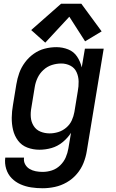

<svg xmlns="http://www.w3.org/2000/svg" viewBox="-20 -789 616 1022"><path d="M207 213Q239 213 272 206Q305 199 335.5 181.5Q366 164 389 137Q412 110 424.5 78.5Q437 47 442 15L532 -530H432L415 -430Q408 -461 390.5 -487.5Q373 -514 343 -526Q313 -538 280 -538Q249 -538 218 -530Q187 -522 160 -503Q133 -484 113 -457Q93 -430 82.5 -400.5Q72 -371 67 -340L49 -230Q43 -197 42.5 -163Q42 -129 49.5 -97.5Q57 -66 76 -40.5Q95 -15 125.5 -3.5Q156 8 190 8Q222 8 254 -1Q286 -10 313 -32Q340 -54 358 -82L344 1Q340 25 330 48.5Q320 72 300.5 91Q281 110 256.5 118Q232 126 207 126Q188 126 170 122.5Q152 119 137 110Q122 101 113.5 85Q105 69 108 50H8Q4 81 13 110Q22 139 42 159.5Q62 180 89 192Q116 204 146 208.5Q176 213 207 213ZM244 -79Q218 -79 195 -88.5Q172 -98 159 -119Q146 -140 144 -165Q142 -190 147 -216L165 -326Q169 -351 180 -374.5Q191 -398 211 -416.5Q231 -435 256 -443Q281 -451 306 -451Q332 -451 354.5 -439.5Q377 -428 387.5 -405Q398 -382 398.5 -355.5Q399 -329 394 -303L376 -193Q372 -170 362 -148Q352 -126 332.5 -109.5Q313 -93 290 -86Q267 -79 244 -79ZM221 -562 349 -700 433 -569 521 -622 413 -769H305L146 -629Z"/></svg>

Font: Iosevka Sparkle Medium
Style: Italic
Weight: 500
Italic angle: -9°
Designer: Belleve Invis
Foundry: Belleve Invis
Version: Version 4.5.0; ttfautohint (v1.8.3)